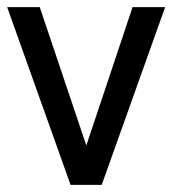

<svg xmlns="http://www.w3.org/2000/svg" viewBox="-20 -516 481 536"><path d="M177 0 0 -496H91L221 -110L350 -496H441L264 0Z"/></svg>

Font: Atkinson Hyperlegible
Style: Regular
Weight: 400
Designer: Elliott Scott, Megan Eiswerth, Linus Boman, Theodore Petrosky
Foundry: Braille Institute
Version: Version 1.006; ttfautohint (v1.8.3)